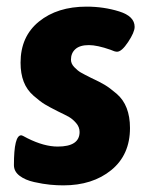

<svg xmlns="http://www.w3.org/2000/svg" viewBox="-20 -551 453 579"><path d="M241 -531Q293 -531 339.5 -516.5Q386 -502 386 -470Q386 -454 366.5 -424.5Q347 -395 333 -395Q326 -395 313 -401Q273 -415 248 -415Q221 -415 207.5 -403Q194 -391 194 -371Q194 -359 204 -348.5Q214 -338 223.5 -332.5Q233 -327 255 -316Q281 -304 296 -295Q311 -286 331.5 -268.5Q352 -251 362 -225Q372 -199 372 -165Q372 -84 315.5 -38Q259 8 171 8Q152 8 131 6Q110 4 83 -2Q56 -8 39 -21Q22 -34 22 -53Q22 -143 44 -143Q47 -143 63 -134Q113 -109 154 -109Q220 -109 220 -153Q220 -168 209.5 -180Q199 -192 188.5 -198Q178 -204 155 -215Q129 -228 115 -236.5Q101 -245 81 -262.5Q61 -280 51.5 -304.5Q42 -329 42 -362Q42 -441 97.5 -486Q153 -531 241 -531Z"/></svg>

Font: Asap
Style: Bold Italic
Weight: 700
Italic angle: -6°
Designer: Pablo Cosgaya
Foundry: Pablo Cosgaya
Version: Version 1.007;PS 001.007;hotconv 1.0.70;makeotf.lib2.5.58329